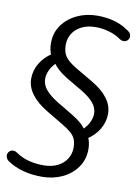

<svg xmlns="http://www.w3.org/2000/svg" viewBox="-98 -778 741 1030"><g transform="rotate(10 272.0 -262.5)"><path d="M203.4 188.9Q146.2 188.9 99.2 175.8Q52.3 162.8 17.6 139.2Q5.4 131.3 1.3 121Q-2.8 110.7 -0.6 101Q1.6 91.2 9.3 84.6Q16.9 78.1 27.7 77.4Q38.4 76.8 50.7 85.2Q81.1 106.3 118.6 116.6Q156.2 126.9 201 126.9Q245.5 126.9 277.6 110.9Q309.7 95 327.1 67.4Q344.5 39.8 344.5 5.4Q344.5 -34 327.4 -56.5Q310.2 -78.9 269.9 -103.2L169.7 -163Q114.1 -196.6 85.1 -236.1Q56 -275.6 56 -320Q56 -364.1 78.9 -403.1Q101.8 -442.1 144.1 -469.5L141.2 -458.1Q134.8 -473.1 131.1 -489.5Q127.4 -506 127.4 -525.8Q127.4 -582.6 157.8 -624.8Q188.2 -666.9 238.3 -690.4Q288.3 -713.9 348.2 -713.9Q396.8 -713.9 439.5 -702.3Q482.3 -690.8 520 -664.1Q532.7 -655.8 536.8 -645.5Q540.9 -635.2 538.2 -625.9Q535.4 -616.7 527.9 -610.3Q520.3 -604 509 -603.9Q497.8 -603.7 485.5 -612.1Q458.6 -631.3 422.5 -641.6Q386.3 -651.9 350.1 -651.9Q306.1 -651.9 273.8 -635.9Q241.4 -620 224.3 -592.4Q207.1 -564.8 207.1 -529.9Q207.1 -491 224 -467.2Q240.8 -443.5 281.7 -418.7L378.9 -361.6Q437 -327.4 466 -288.4Q495.1 -249.4 495.1 -204.5Q495.1 -160.9 471.9 -121.4Q448.8 -81.9 406 -54.5L408.5 -69.3Q424.3 -39 424.3 -0.1Q424.3 57.1 393.8 99.8Q363.4 142.4 313.6 165.7Q263.7 188.9 203.4 188.9ZM129.9 -332.5Q129.9 -300.2 152.1 -273.6Q174.3 -246.9 216.7 -220.5L304.8 -167.8Q333.7 -150.5 353.5 -133.5Q373.3 -116.4 385.4 -97.1L374 -98.7Q397.3 -119.9 409.3 -145.1Q421.2 -170.3 421.2 -192.5Q421.2 -224.8 398.5 -251.4Q375.8 -278.1 331.9 -304.5L247.3 -354.2Q219.4 -371 199.4 -388.5Q179.3 -406 166.7 -425.8L178.5 -427.6Q154.3 -406.6 142.1 -381.1Q129.9 -355.7 129.9 -332.5Z"/></g></svg>

Font: Nunito Variable Extra Light
Style: Italic
Weight: 200
Italic angle: -9°
Designer: Vernon Adams
Foundry: Vernon Adams
Version: Version 3.602